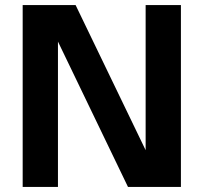

<svg xmlns="http://www.w3.org/2000/svg" viewBox="-20 -742 807 762"><path d="M698 0V-722H558V-146L280 -722H70V0H210V-577L488 0Z"/></svg>

Font: Perun
Style: Bold
Weight: 700
Foundry: Copyright (c) Stefan Peev, Context Ltd, 2016
Version: Version 1.089